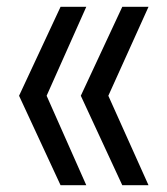

<svg xmlns="http://www.w3.org/2000/svg" viewBox="-20 -545 491 565"><path d="M158.2 0 36.1 -263.2 158.2 -524.9H233.9L117.2 -263.2L233.9 0ZM217.8 -263.2 339.8 -524.9H417L298.8 -263.2L417 0H339.8Z"/></svg>

Font: Lumene Sans Expanded
Style: Regular
Weight: 400
Width: 7
Designer: Deni Anggara
Version: Version 1.003;Glyphs 3.1.2 (3151)